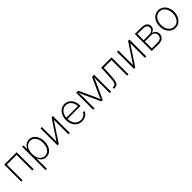

<svg xmlns="http://www.w3.org/2000/svg" viewBox="482 -2343 4341 4341"><g transform="rotate(-45 2652.5 -173.0)"><path d="M485.4 -542.5V0H441.4V-500.5H131.3V0H87.4V-542.5Z M660.2 204.1V-542.5H703.1V-420.9H708Q720.2 -456.1 744.4 -485.6Q768.6 -515.1 803.7 -532.7Q838.9 -550.3 885.3 -550.3Q950.7 -550.3 999.8 -514.4Q1048.8 -478.5 1076.2 -415.3Q1103.5 -352.1 1103.5 -270Q1103.5 -187.5 1076.4 -124Q1049.3 -60.5 1000.2 -24.7Q951.2 11.2 885.7 11.2Q839.4 11.2 804.2 -6.3Q769 -23.9 744.9 -53.7Q720.7 -83.5 708 -119.1H704.1V204.1ZM881.3 -29.8Q936.5 -29.8 976.3 -61.3Q1016.1 -92.8 1037.6 -147.2Q1059.1 -201.7 1059.1 -270Q1059.1 -338.4 1037.6 -392.6Q1016.1 -446.8 976.3 -478Q936.5 -509.3 881.3 -509.3Q826.2 -509.3 786.4 -478.3Q746.6 -447.3 725.1 -393.3Q703.6 -339.4 703.6 -270Q703.6 -201.2 724.9 -146.7Q746.1 -92.3 786.1 -61Q826.2 -29.8 881.3 -29.8Z M1642.6 0H1598.1V-461.4H1594.7L1288.6 0H1247.1V-542.5H1291V-80.1H1294.4L1601.6 -542.5H1642.6Z M2027.8 11.2Q1954.6 11.2 1900.1 -25.1Q1845.7 -61.5 1815.7 -124.8Q1785.6 -188 1785.6 -269Q1785.6 -350.1 1815.7 -413.6Q1845.7 -477.1 1898.2 -513.7Q1950.7 -550.3 2018.1 -550.3Q2065.4 -550.3 2106.4 -531.7Q2147.5 -513.2 2179 -478.3Q2210.4 -443.4 2228.3 -393.8Q2246.1 -344.2 2246.1 -281.2V-261.2H1813V-300.8H2221.7L2202.1 -285.6Q2202.1 -349.1 2179 -399.7Q2155.8 -450.2 2114.5 -479.7Q2073.2 -509.3 2018.1 -509.3Q1964.4 -509.3 1921.6 -479.2Q1878.9 -449.2 1854.5 -398.2Q1830.1 -347.2 1830.1 -284.2V-266.1Q1830.1 -198.7 1853.8 -145Q1877.4 -91.3 1921.9 -60.3Q1966.3 -29.3 2027.8 -29.3Q2072.3 -29.3 2104.2 -44.4Q2136.2 -59.6 2157.2 -82Q2178.2 -104.5 2188 -126.5L2229 -111.8Q2216.8 -82.5 2189.9 -54Q2163.1 -25.4 2122.6 -7.1Q2082 11.2 2027.8 11.2Z M2386.7 0V-542.5H2452.6L2628.4 -158.2Q2636.2 -141.1 2643.1 -124.5Q2649.9 -107.9 2655.8 -92.3Q2661.6 -76.7 2667.5 -61Q2673.3 -45.4 2679.2 -29.8H2669.9Q2675.3 -45.4 2681.2 -60.5Q2687 -75.7 2692.9 -91.6Q2698.7 -107.4 2705.6 -124.3Q2712.4 -141.1 2720.2 -158.2L2895 -542.5H2961.9V0H2917.5V-362.3Q2917.5 -381.8 2917.7 -401.4Q2918 -420.9 2918.2 -440.2Q2918.5 -459.5 2918.7 -479Q2918.9 -498.5 2918.9 -518.1H2924.3Q2914.6 -490.7 2904.8 -465.6Q2895 -440.4 2884.8 -415.5Q2874.5 -390.6 2861.8 -362.8L2695.3 0H2652.8L2485.8 -362.8Q2473.6 -390.6 2463.1 -415.5Q2452.6 -440.4 2442.9 -465.6Q2433.1 -490.7 2422.9 -518.1H2428.7Q2429.2 -500 2429.4 -480.5Q2429.7 -460.9 2429.9 -441.4Q2430.2 -421.9 2430.4 -401.9Q2430.7 -381.8 2430.7 -362.3V0Z M3055.2 0V-42H3069.8Q3101.6 -42 3120.8 -52.7Q3140.1 -63.5 3150.4 -89.6Q3160.6 -115.7 3165.5 -161.1Q3170.4 -206.5 3174.3 -275.4L3188 -542.5H3518.6V0H3474.6V-500.5H3229.5L3217.3 -264.6Q3212.9 -173.8 3201.9 -115.2Q3190.9 -56.6 3161.9 -28.3Q3132.8 0 3073.2 0Z M4088.9 0H4044.4V-461.4H4041L3734.9 0H3693.4V-542.5H3737.3V-80.1H3740.7L4047.9 -542.5H4088.9Z M4263.2 0V-542.5H4469.7Q4556.2 -542.5 4605 -507.1Q4653.8 -471.7 4653.8 -409.7Q4653.8 -362.3 4626.2 -330.3Q4598.6 -298.3 4552.2 -286.6Q4585.4 -279.8 4611.3 -261.5Q4637.2 -243.2 4652.1 -214.8Q4667 -186.5 4667 -148.9Q4667 -105.5 4645.8 -71.8Q4624.5 -38.1 4586.7 -19Q4548.8 0 4498.5 0ZM4305.7 -41.5H4498.5Q4554.7 -41.5 4588.4 -72Q4622.1 -102.5 4622.1 -152.3Q4622.1 -201.2 4591.6 -231.7Q4561 -262.2 4512.7 -262.2H4305.7ZM4305.7 -301.8H4477.5Q4537.6 -301.8 4573.5 -330.6Q4609.4 -359.4 4609.4 -407.2Q4609.4 -452.1 4572.8 -476.6Q4536.1 -501 4469.7 -501H4305.7Z M5015.1 11.2Q4947.3 11.2 4894.5 -25.1Q4841.8 -61.5 4811.5 -124.8Q4781.2 -188 4781.2 -269.5Q4781.2 -351.1 4811.5 -414.3Q4841.8 -477.5 4894.5 -513.9Q4947.3 -550.3 5015.1 -550.3Q5082.5 -550.3 5135.3 -513.9Q5188 -477.5 5218 -414.1Q5248 -350.6 5248 -269.5Q5248 -188 5218 -124.8Q5188 -61.5 5135.5 -25.1Q5083 11.2 5015.1 11.2ZM5015.1 -29.8Q5071.8 -29.8 5114.3 -61.5Q5156.7 -93.3 5180.2 -147.7Q5203.6 -202.1 5203.6 -269.5Q5203.6 -336.4 5180.2 -390.9Q5156.7 -445.3 5114.3 -477.3Q5071.8 -509.3 5015.1 -509.3Q4958.5 -509.3 4916 -477.1Q4873.5 -444.8 4849.9 -390.9Q4826.2 -336.9 4826.2 -269.5Q4826.2 -202.1 4849.6 -147.7Q4873 -93.3 4915.5 -61.5Q4958 -29.8 5015.1 -29.8Z"/></g></svg>

Font: Inter 16pt ExtraLight
Style: Regular
Weight: 250
Version: Version 4.001;git-66647c0bb